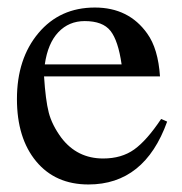

<svg xmlns="http://www.w3.org/2000/svg" viewBox="-20 -480 484 510"><path d="M408 -164 424 -157Q364 10 215 10Q127 10 76 -51.5Q25 -113 25 -217Q25 -324 82 -392Q139 -460 232 -460Q322 -460 371 -391Q400 -351 405 -277H97Q101 -214 109.5 -181Q118 -148 143 -114Q185 -59 254 -59Q303 -59 336.5 -83Q370 -107 408 -164ZM99 -309H303Q294 -372 273.5 -398Q253 -424 205 -424Q163 -424 135 -394.5Q107 -365 99 -309Z"/></svg>

Font: STIX Math
Style: Regular
Weight: 400
Designer: MicroPress Inc., with final additions and corrections provided by Coen Hoffman, Elsevier (retired)
Version: Version 1.1.1